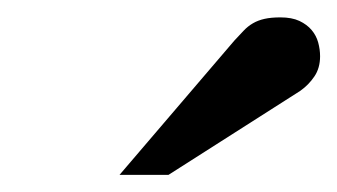

<svg xmlns="http://www.w3.org/2000/svg" viewBox="-20 -753 390 222"><path d="M350.1 -688Q350.1 -674.3 343.5 -664.6Q336.9 -654.8 327.1 -647.9L174.8 -550.8H118.2L251 -706.1Q256.8 -712.4 261.7 -717.5Q266.6 -722.7 272.5 -726.1Q278.3 -729.5 285.9 -731.2Q293.5 -732.9 304.2 -732.9Q317.4 -732.9 326.2 -728.8Q335 -724.6 340.3 -718.3Q345.7 -711.9 347.9 -703.9Q350.1 -695.8 350.1 -688Z"/></svg>

Font: BabelStone Ogham Pictish
Style: Bold Italic
Weight: 700
Italic angle: -30°
Designer: Andrew West
Foundry: BabelStone
Version: Version 1.02 March 14, 2022